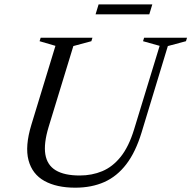

<svg xmlns="http://www.w3.org/2000/svg" viewBox="-20 -860 887 890"><path d="M205.5 -272Q182 -194.5 190.2 -144.5Q198.5 -94.5 238.5 -70.5Q278.5 -46.5 349.5 -46.5Q406 -46.5 454 -66.5Q502 -86.5 539.5 -133.2Q577 -180 601.5 -260L720 -647.5L643 -669L648 -685H847L842 -669L758 -646.5L636 -245Q608.5 -155 565.5 -98.8Q522.5 -42.5 463.5 -16.2Q404.5 10 329 10Q242.5 10 186 -21.2Q129.5 -52.5 112.2 -117.2Q95 -182 125.5 -282L237 -647.5L163.5 -669L168.5 -685H408.5L403.5 -669L320 -646.5ZM423 -793.5 437 -839.5H686L672 -793.5Z"/></svg>

Font: Newsreader 36pt
Style: Italic
Weight: 400
Italic angle: -17°
Designer: Hugues Gentile
Foundry: Production Type
Version: Version 1.003